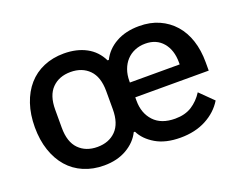

<svg xmlns="http://www.w3.org/2000/svg" viewBox="-91 -699 1103 877"><g transform="rotate(-20 460.5 -260.0)"><path d="M282 -78Q338 -78 372 -112.5Q406 -147 406 -216V-304Q406 -373 372 -407.5Q338 -442 282 -442Q226 -442 192 -407.5Q158 -373 158 -304V-216Q158 -147 192 -112.5Q226 -78 282 -78ZM763 -304V-314Q763 -374 732 -410.5Q701 -447 647 -447Q619 -447 595.5 -437Q572 -427 555.5 -409Q539 -391 530 -366Q521 -341 521 -311V-304ZM653 12Q581 12 533.5 -16Q486 -44 466 -85H460Q439 -42 392.5 -15Q346 12 282 12Q228 12 183.5 -7Q139 -26 108 -61.5Q77 -97 60 -147.5Q43 -198 43 -260Q43 -322 60 -372.5Q77 -423 108 -458.5Q139 -494 183.5 -513Q228 -532 282 -532Q344 -532 390 -507.5Q436 -483 460 -434H466Q488 -479 535 -505.5Q582 -532 648 -532Q702 -532 744.5 -513Q787 -494 817 -460Q847 -426 862.5 -378.5Q878 -331 878 -273V-232H521V-215Q521 -155 556.5 -116.5Q592 -78 660 -78Q708 -78 741 -99Q774 -120 797 -156L861 -93Q832 -45 778.5 -16.5Q725 12 653 12Z"/></g></svg>

Font: IBM Plex Sans Hebrew Medm
Style: Regular
Weight: 500
Designer: Mike Abbink, Paul van der Laan, Pieter van Rosmalen, Yanek Iontef
Foundry: Bold Monday
Version: Version 1.3